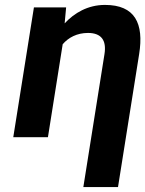

<svg xmlns="http://www.w3.org/2000/svg" viewBox="-20 -558 591 781"><path d="M34 0H175L235 -378C258 -405 293 -424 338 -424C392 -424 414 -394 405 -338L319 203H460L546 -338C566 -463 529 -538 407 -538C337 -538 282 -505 243 -463L249 -528H118Z"/></svg>

Font: Asimov Pro
Style: BdObl
Weight: 700
Designer: Google
Version: Version 2.000980; 2014